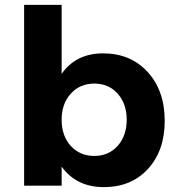

<svg xmlns="http://www.w3.org/2000/svg" viewBox="-20 -762 724 788"><path d="M403 -543Q516 -543 586 -466.5Q656 -390 656 -266Q656 -144 587.5 -69Q519 6 406 6Q294 6 233 -78V0H79V-742H233V-459Q292 -543 403 -543ZM500 -271Q500 -336 463 -377.5Q426 -419 367 -419Q308 -419 270.5 -377.5Q233 -336 233 -271Q233 -204 270.5 -163Q308 -122 367 -122Q426 -122 463 -163.5Q500 -205 500 -271Z"/></svg>

Font: Montserrat-Arabic SemiBold
Style: Regular
Weight: 600
Designer: Mohamed Gaber
Foundry: Kief Type Foundry
Version: Version 5.008;PS 005.008;hotconv 1.0.88;makeotf.lib2.5.64775